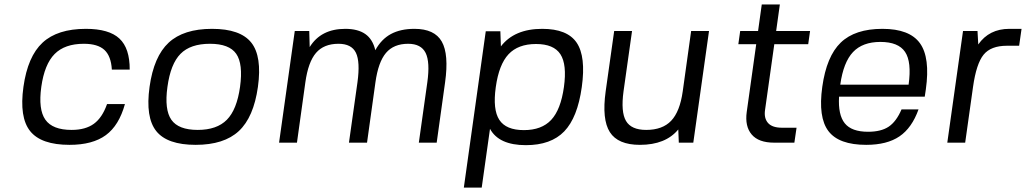

<svg xmlns="http://www.w3.org/2000/svg" viewBox="-20 -639 4596 860"><path d="M459.5 -172.9H539.6Q513.2 -77.1 454.1 -33.7Q395 9.8 291.5 9.8Q164.1 9.8 115 -51.8Q65.9 -113.3 85 -250Q104 -386.2 170.7 -448Q237.3 -509.8 364.7 -509.8Q468.3 -509.8 514.9 -466.3Q561.5 -422.9 561 -327.1H481Q477.5 -387.7 447.8 -415.3Q418 -442.9 355.5 -442.9Q270 -442.9 224.6 -397Q179.2 -351.1 165 -250Q150.9 -148.9 183.1 -103Q215.3 -57.1 300.8 -57.1Q362.8 -57.1 400.4 -84.5Q438 -111.8 459.5 -172.9Z M929.7 -509.8Q1056.6 -509.8 1105.5 -448.2Q1154.3 -386.7 1135.3 -250Q1116.2 -113.8 1049.8 -52Q983.4 9.8 856.4 9.8Q729 9.8 679.9 -51.8Q630.9 -113.3 649.9 -250Q668.9 -386.2 735.6 -448Q802.2 -509.8 929.7 -509.8ZM730 -250Q715.8 -147.9 747.6 -102.5Q779.3 -57.1 865.7 -57.1Q951.2 -57.1 996.1 -102.5Q1041 -147.9 1055.2 -250Q1069.3 -353 1038.1 -397.9Q1006.8 -442.9 920.4 -442.9Q833 -442.9 788.6 -397.9Q744.1 -353 730 -250Z M1496.1 -442.9Q1430.7 -442.9 1395.5 -402.1Q1360.4 -361.3 1347.7 -270L1310.1 0H1230L1300.3 -500H1365.2L1367.2 -428.2Q1417.5 -509.8 1526.4 -509.8Q1583 -509.8 1616.2 -486.6Q1649.4 -463.4 1661.1 -414.1Q1688 -463.4 1731 -486.6Q1773.9 -509.8 1836.4 -509.8Q1926.3 -509.8 1958.7 -452.9Q1991.2 -396 1973.6 -270L1936 0H1856L1894 -270Q1906.7 -360.8 1886.5 -401.9Q1866.2 -442.9 1808.1 -442.9Q1743.7 -442.9 1709 -402.1Q1674.3 -361.3 1661.6 -270L1624 0H1543L1581.1 -270Q1593.8 -362.3 1574.2 -402.6Q1554.7 -442.9 1496.1 -442.9Z M2223.6 -431.2Q2283.7 -509.8 2408.7 -509.8Q2521 -509.8 2563 -447.8Q2605 -385.7 2585.9 -249Q2566.9 -112.3 2507.3 -50.5Q2447.8 11.2 2335.4 11.2Q2214.4 11.2 2174.8 -62L2137.7 201.2H2057.6L2155.8 -499H2221.2ZM2380.9 -441.9Q2300.8 -441.9 2257.8 -396Q2214.8 -350.1 2200.7 -249Q2186.5 -147.9 2216.6 -102.1Q2246.6 -56.2 2326.7 -56.2Q2406.2 -56.2 2449 -102.1Q2491.7 -147.9 2505.9 -249Q2520 -350.1 2490.2 -396Q2460.4 -441.9 2380.9 -441.9Z M3018.1 -59.1Q2961.4 9.8 2846.2 9.8Q2748 9.8 2711.7 -47.1Q2675.3 -104 2692.9 -230L2731 -500H2811L2772.9 -230Q2760.3 -137.7 2783.9 -97.4Q2807.6 -57.1 2874.5 -57.1Q2947.3 -57.1 2986.3 -98.1Q3025.4 -139.2 3038.1 -230L3075.7 -500H3155.8L3085.4 0H3020.5Z M3406.7 -146Q3401.4 -109.4 3420.2 -88.1Q3439 -66.9 3482.9 -66.9H3547.9L3538.1 0H3447.3Q3377.9 0 3346.9 -36.6Q3315.9 -73.2 3324.7 -137.2L3367.2 -440.9H3287.1L3295.4 -500H3375.5L3392.1 -619.1H3473.1L3456.5 -500H3608.4L3600.1 -440.9H3448.2Z M3738.3 -206.1Q3733.4 -124.5 3763.9 -86.7Q3794.4 -48.8 3868.2 -48.8Q3926.3 -48.8 3960.4 -71.5Q3994.6 -94.2 4018.1 -148.9H4094.2Q4064.5 -65.9 4008.8 -28.1Q3953.1 9.8 3859.9 9.8Q3737.3 9.8 3690.7 -51.8Q3644 -113.3 3663.1 -250Q3682.1 -386.7 3745.8 -448.2Q3809.6 -509.8 3932.6 -509.8Q4054.2 -509.8 4100.6 -445.3Q4147 -380.9 4127 -238.8L4122.1 -206.1ZM4049.8 -259.8Q4064 -361.8 4033.9 -406.5Q4003.9 -451.2 3923.3 -451.2Q3843.8 -451.2 3800.8 -405.8Q3757.8 -360.4 3743.7 -259.8Z M4490.2 -434.1Q4418 -434.1 4385.5 -393.8Q4353 -353.5 4338.4 -250L4303.2 0H4223.1L4293.5 -500H4358.4L4361.8 -439.9Q4410.6 -509.8 4501 -509.8H4555.7L4544.9 -434.1Z"/></svg>

Font: Fivo Sans
Style: Italic
Weight: 400
Designer: Alexander Slobzheninov
Foundry: Alexander Slobzheninov
Version: 1.0